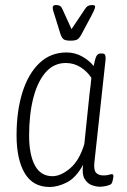

<svg xmlns="http://www.w3.org/2000/svg" viewBox="-20 -738 505 765"><path d="M178 7Q111 7 78.5 -48Q46 -103 46 -199Q46 -296 69.5 -370.5Q93 -445 137.5 -487Q182 -529 245 -529Q280 -529 309 -512Q338 -495 353 -475Q359 -505 364.5 -515Q370 -525 382 -525H385Q396 -525 398.5 -519.5Q401 -514 401 -504L356 -90Q353 -60 363 -49.5Q373 -39 392 -39Q406 -39 413.5 -41.5Q421 -44 426 -44Q432 -44 432 -35Q431 -27 429 -18.5Q427 -10 424 -6Q420 -1 405 2.5Q390 6 378 6Q364 6 346.5 0Q329 -6 317.5 -24.5Q306 -43 311 -81Q282 -29 246 -11Q210 7 178 7ZM189 -36Q222 -36 259 -67Q296 -98 316 -164L337 -367Q339 -380 341 -398Q343 -416 344 -428Q327 -454 300.5 -470.5Q274 -487 242 -487Q195 -487 162.5 -450.5Q130 -414 113 -348.5Q96 -283 96 -198Q96 -122 119 -79Q142 -36 189 -36ZM348 -718Q359 -718 359 -711Q359 -706 353.5 -694Q348 -682 343 -673L305 -602Q296 -585 287.5 -580.5Q279 -576 261 -576Q243 -576 235 -580.5Q227 -585 221 -602L199 -673Q196 -681 193 -691.5Q190 -702 190 -708Q190 -718 203 -718Q212 -718 218 -715Q224 -712 229 -701L265 -622L318 -701Q324 -711 331 -714.5Q338 -718 348 -718Z"/></svg>

Font: Asap Condensed Condensed ExtraLight
Style: Italic
Weight: 200
Width: 3
Italic angle: -6°
Designer: Pablo Cosgaya
Foundry: Omnibus-Type
Version: Version 3.001; ttfautohint (v1.8.4.7-5d5b)